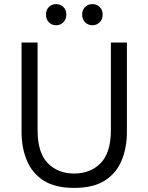

<svg xmlns="http://www.w3.org/2000/svg" viewBox="-20 -900 723 935"><path d="M341 15Q248 15 192 -21Q136 -57 110.5 -119Q85 -181 85 -258V-693H163V-267Q163 -156 212.5 -105.5Q262 -55 341 -55Q421 -55 470.5 -106Q520 -157 520 -267V-693H598V-258Q598 -181 572.5 -119Q547 -57 491 -21Q435 15 341 15ZM430 -777Q409 -777 394.5 -791.5Q380 -806 380 -829Q380 -852 394.5 -866Q409 -880 430 -880Q451 -880 465.5 -866Q480 -852 480 -829Q480 -806 465.5 -791.5Q451 -777 430 -777ZM253 -777Q232 -777 218 -791.5Q204 -806 204 -829Q204 -852 218 -866Q232 -880 253 -880Q274 -880 288.5 -866Q303 -852 303 -829Q303 -806 288.5 -791.5Q274 -777 253 -777Z"/></svg>

Font: Ubuntu Sans
Style: Regular
Weight: 400
Designer: Dalton Maag Ltd
Foundry: Dalton Maag Ltd
Version: Version 1.006; ttfautohint (v1.8.4.7-5d5b)